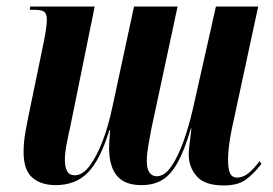

<svg xmlns="http://www.w3.org/2000/svg" viewBox="-20 -556 832 586"><path d="M663 10Q605 10 580.5 -18Q556 -46 556 -84Q556 -96 558 -113Q560 -130 562 -144.5Q564 -159 564 -165H563Q544 -100 523 -61.5Q502 -23 475.5 -7Q449 9 412 9Q360 9 336.5 -20Q313 -49 313 -104Q313 -118 314.5 -136Q316 -154 316 -158L314 -159Q286 -68 248.5 -29.5Q211 9 150 9Q105 9 78.5 -14Q52 -37 52 -92Q52 -122 58 -155.5Q64 -189 70 -217L113 -425Q123 -474 123 -496Q123 -512 116 -519Q109 -526 86 -526H71L72 -536H269L195 -172Q188 -141 183 -114.5Q178 -88 178 -68Q178 -46 185 -33.5Q192 -21 208 -21Q232 -21 253.5 -49.5Q275 -78 293.5 -126.5Q312 -175 324 -234L389 -536H522L442 -163Q437 -138 432.5 -111Q428 -84 428 -65Q428 -40 436.5 -29Q445 -18 458 -18Q482 -18 502.5 -47.5Q523 -77 540 -124.5Q557 -172 569 -225L639 -536H768L687 -160Q681 -130 678.5 -108Q676 -86 676 -69Q676 -41 682 -27.5Q688 -14 704 -14Q722 -14 739 -28Q756 -42 772 -64L778 -56Q754 -25 730 -7.5Q706 10 663 10Z"/></svg>

Font: Noto Serif Display ExtraCondensed
Style: Bold Italic
Weight: 700
Width: 2
Italic angle: -12°
Designer: Monotype Design Team
Foundry: Monotype Imaging Inc.
Version: Version 2.009